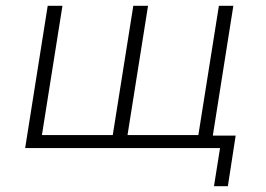

<svg xmlns="http://www.w3.org/2000/svg" viewBox="-20 -512 920 664"><path d="M720 132 741 0H67L145 -492H196L125 -45H370L441 -492H492L421 -45H666L737 -492H787L716 -43H795L768 132Z"/></svg>

Font: Nunito Sans 7pt ExtraLight
Style: Italic
Weight: 250
Italic angle: -9°
Designer: Vernon Adams
Foundry: Vernon Adams
Version: Version 3.101;gftools[0.9.27]